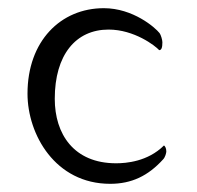

<svg xmlns="http://www.w3.org/2000/svg" viewBox="-20 -447 486 474"><path d="M236.3 -426.8C129.9 -426.8 47.9 -345.7 47.9 -215.8C47.9 -115.2 116.2 6.8 252 6.8C304.7 6.8 345.7 -12.7 382.8 -53.7C387.7 -58.6 390.6 -69.3 390.6 -73.2C390.6 -82 386.7 -86.9 384.8 -87.9C344.7 -47.9 291 -43.9 266.6 -43.9C162.1 -43.9 115.2 -116.2 115.2 -203.1C115.2 -311.5 167 -374 248 -374C311.5 -374 363.3 -334 373 -323.2C378.9 -323.2 380.9 -330.1 380.9 -342.8C380.9 -348.6 377 -361.3 374 -365.2C363.3 -378.9 308.6 -426.8 236.3 -426.8Z"/></svg>

Font: Crimson
Style: Roman
Weight: 400
Version: Version 0.2